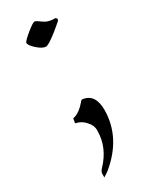

<svg xmlns="http://www.w3.org/2000/svg" viewBox="-160 -456 521 662"><g transform="rotate(-30 100.0 -125.0)"><path d="M98 -323Q84 -323 64 -341Q45 -358 45 -368Q45 -374 77 -400Q100 -418 106 -418Q109 -418 117 -413Q122 -409 127.5 -405.5Q133 -402 138 -399Q152 -392 173 -392Q177 -392 179 -387Q181 -383 176 -378Q173 -375 165.5 -369Q158 -363 145 -352Q108 -323 98 -323ZM46 168V155Q46 145 55 136Q106 83 106 15Q106 -6 90 -22Q76 -39 52 -44L55 -62Q74 -65 95 -85L106 -97Q112 -105 116 -103Q163 -97 163 -33Q162 76 67 154Q62 158 56.5 161.5Q51 165 46 168Z"/></g></svg>

Font: Luxurious Roman
Style: Regular
Weight: 400
Designer: Robert E. Leuschke
Foundry: Robert E. Leuschke
Version: Version 1.010; ttfautohint (v1.8.3)